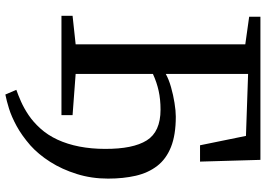

<svg xmlns="http://www.w3.org/2000/svg" viewBox="-158 -626 992 717"><g transform="rotate(90 338.5 -267.0)"><path d="M332.5 209.5 315 168.5Q335 161.5 359.2 150.8Q383.5 140 409.2 122.8Q435 105.5 459 79Q484 51.5 501 14.8Q518 -22 526.8 -67Q535.5 -112 535.5 -162.5Q536 -267 503.8 -318.5Q471.5 -370 389 -370Q351 -370 319 -363Q287 -356 255.5 -341.5V-53L409.5 -41.5V0H38.5V-41.5L145 -53V-686.5L42 -701V-743H576.5L583 -517.5H522L487 -689L255.5 -697V-389.5Q276 -401 305 -409.2Q334 -417.5 363.8 -422.2Q393.5 -427 415 -427Q483.5 -427 528.5 -409Q573.5 -391 599.2 -357.5Q625 -324 635.8 -277.5Q646.5 -231 646.5 -174Q646.5 -112 629.2 -57Q612 -2 584 42Q556 86 522.5 116Q485 148.5 450 167.5Q415 186.5 385.2 195.8Q355.5 205 332.5 209.5Z"/></g></svg>

Font: Merriweather 48pt
Style: Regular
Weight: 400
Version: Version 2.100